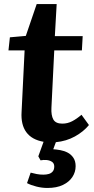

<svg xmlns="http://www.w3.org/2000/svg" viewBox="-20 -692 467 952"><path d="M215 240Q188 240 160.5 233Q133 226 114 216L132 164Q146 168 162 171Q178 174 195 174Q210 174 222 170.5Q234 167 241.5 158Q249 149 249 134Q249 118 238 110.5Q227 103 211.5 101.5Q196 100 181 103L170 83L196 11Q138 1 110.5 -36.5Q83 -74 87 -137L102 -442H22L29 -507L108 -514L162 -672H261L252 -513H390L386 -442H249L235 -158Q233 -120 244.5 -99.5Q256 -79 289 -79Q315 -79 338 -91Q361 -103 384 -123L421 -72Q394 -39 351.5 -15.5Q309 8 257 13L244 48Q260 49 279.5 52.5Q299 56 316 65Q333 74 344 90.5Q355 107 355 132Q355 161 339 185.5Q323 210 292 225Q261 240 215 240Z"/></svg>

Font: Literata 18pt
Style: Bold Italic
Weight: 700
Italic angle: -2°
Designer: Latin by Veronika Burian and Jose Scaglione. Greek by Irene Vlachou. Cyrillic by Vera Evstafieva
Foundry: TypeTogether
Version: Version 3.103;gftools[0.9.29]